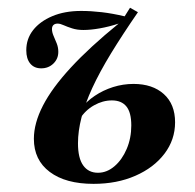

<svg xmlns="http://www.w3.org/2000/svg" viewBox="-20 -456 495 488"><path d="M217.7 11.3Q146.8 11.3 106.5 -19Q66.1 -49.2 66.1 -103.2Q66.1 -142.7 89.1 -187.5Q112.1 -232.3 160.1 -284.3Q208.1 -336.3 281.5 -396Q256.5 -387.9 233.5 -383.9Q210.5 -379.8 191.9 -379.8Q175.8 -379.8 163.3 -383.9Q150.8 -387.9 141.9 -391.9Q133.1 -396 126.6 -396Q119.4 -396 115.7 -392.3Q112.1 -388.7 112.1 -382.3Q112.1 -374.2 116.1 -364.9Q120.2 -355.6 124.2 -345.6Q128.2 -335.5 128.2 -324.2Q128.2 -306.5 115.7 -294.4Q103.2 -282.3 84.7 -282.3Q66.9 -282.3 56.9 -294.4Q46.8 -306.5 46.8 -328.2Q46.8 -357.3 64.1 -379.4Q81.5 -401.6 112.9 -414.9Q144.4 -428.2 186.3 -428.2Q211.3 -428.2 238.7 -425Q266.1 -421.8 296.8 -414.5L310.5 -436.3L330.6 -425Q291.1 -367.7 262.1 -320.2Q233.1 -272.6 214.5 -232.3Q196 -191.9 187.1 -157.3Q178.2 -122.6 178.2 -91.9Q178.2 -54 191.5 -35.5Q204.8 -16.9 229 -16.9Q251.6 -16.9 271 -33.5Q290.3 -50 302 -77.4Q313.7 -104.8 313.7 -137.1Q313.7 -170.2 301.2 -185.5Q288.7 -200.8 264.5 -200.8Q241.1 -200.8 219 -188.3Q196.8 -175.8 183.1 -154L185.5 -179.8Q200 -198.4 221 -212.5Q241.9 -226.6 267.3 -234.7Q292.7 -242.7 319.4 -242.7Q367.7 -242.7 396.4 -216.9Q425 -191.1 425 -145.2Q425 -100.8 398 -65.3Q371 -29.8 324.2 -9.3Q277.4 11.3 217.7 11.3Z"/></svg>

Font: Playfair 5pt SemiExpanded Light
Style: Bold Italic
Weight: 700
Italic angle: -15.6°
Version: Version 2.001;gftools[0.9.30]